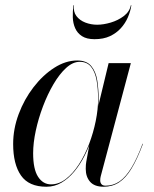

<svg xmlns="http://www.w3.org/2000/svg" viewBox="-20 -700 584 730"><path d="M156.5 10Q89.5 10 59.8 -32.8Q30 -75.5 30 -152.5Q30 -210 51 -266.2Q72 -322.5 107.5 -368.5Q143 -414.5 186.2 -442.2Q229.5 -470 273.5 -470Q309.5 -470 327 -448.8Q344.5 -427.5 349.8 -394Q355 -360.5 355 -324Q355 -291 348.8 -253.5Q342.5 -216 330.5 -178.5Q318.5 -141 301.2 -107.2Q284 -73.5 261.8 -47Q239.5 -20.5 213.2 -5.2Q187 10 156.5 10ZM174 1Q204 1 230.8 -19.8Q257.5 -40.5 280 -75.2Q302.5 -110 318.8 -152.8Q335 -195.5 344 -240Q353 -284.5 353 -324Q353 -363 347.2 -395Q341.5 -427 326.2 -446Q311 -465 283 -465Q257 -465 231.5 -441.8Q206 -418.5 183.5 -380.2Q161 -342 143.5 -295.8Q126 -249.5 116 -203Q106 -156.5 106 -117.5Q106 -56.5 124.8 -27.8Q143.5 1 174 1ZM374 10Q339 10 322.5 -9Q306 -28 306 -58Q306 -66.5 306.5 -73.2Q307 -80 308 -85L319.5 -148.5L342 -222.5L355 -302.5L393 -460H477.5L363 -30Q361 -22.5 361 -14Q361 -5.5 365.8 0.2Q370.5 6 381.5 6Q410.5 6 434.2 -10.2Q458 -26.5 479.5 -61.8Q501 -97 522 -153.5L523.5 -153Q502 -95.5 480.2 -59.5Q458.5 -23.5 433 -6.8Q407.5 10 374 10ZM339.5 -551Q309.5 -551 291.8 -562.5Q274 -574 265.8 -592.8Q257.5 -611.5 256.8 -634.2Q256 -657 259.5 -680H261.5Q258 -655.5 270.5 -639Q283 -622.5 304.5 -614.2Q326 -606 349.5 -606Q373 -606 401 -614.2Q429 -622.5 450.8 -639Q472.5 -655.5 477.5 -680H479.5Q476 -657 466.2 -634.2Q456.5 -611.5 439.5 -592.8Q422.5 -574 398 -562.5Q373.5 -551 339.5 -551Z"/></svg>

Font: Bodoni Moda 96pt
Style: Italic
Weight: 400
Italic angle: -13°
Version: Version 2.004